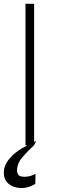

<svg xmlns="http://www.w3.org/2000/svg" viewBox="-27 -747 303 987"><path d="M148.4 -727.3V0H104V-727.3ZM83.1 219.8Q41.2 219.1 14.7 195.5Q-11.7 171.9 -6.4 126.1Q-0.4 88.8 36.2 52.7Q72.8 16.7 158.7 -22.4L147.7 0Q116.8 28.4 89 60.2Q61.1 92 60.7 128.9Q61.1 143.8 68.2 152.7Q75.3 161.6 99.4 161.9Q118.3 161.6 133 156.4Q147.7 151.3 155.5 146.3L154.5 198.5Q143.5 205.3 125.4 212.2Q107.2 219.1 83.1 219.8Z"/></svg>

Font: Inter UI Extra Light
Style: Regular
Weight: 200
Designer: Rasmus Andersson
Foundry: rsms
Version: 3.2;8d6f07862